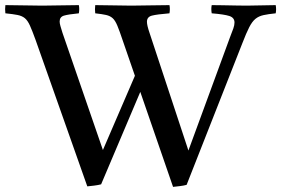

<svg xmlns="http://www.w3.org/2000/svg" viewBox="-38 -721 1098 750"><path d="M638 9 510 -362 357 -1Q346 2 330 4Q314 6 303 7L101 -565Q88 -601 79 -621Q70 -641 59 -650Q48 -659 30.5 -662.5Q13 -666 -17 -669Q-19 -685 -17 -701Q16 -701 54.5 -700Q93 -699 127 -699Q156 -699 197.5 -700Q239 -701 270 -701Q273 -686 270 -669Q229 -665 212 -660Q195 -655 195 -637Q195 -630 198 -619.5Q201 -609 206 -593L364 -135L489 -425L441 -564Q429 -600 420.5 -620.5Q412 -641 402 -650Q392 -659 376.5 -662.5Q361 -666 334 -669Q332 -685 334 -701Q369 -701 405 -700Q441 -699 475 -699Q505 -699 548 -700Q591 -701 624 -701Q627 -686 624 -669Q575 -665 555.5 -660Q536 -655 536 -636Q536 -622 546 -593L698 -133L861 -577Q869 -597 873.5 -610Q878 -623 878 -633Q878 -652 858 -658.5Q838 -665 789 -669Q786 -686 789 -701Q803 -701 830 -700.5Q857 -700 884.5 -699.5Q912 -699 926 -699Q957 -699 983 -700Q1009 -701 1039 -701Q1042 -685 1039 -669Q1010 -666 991.5 -662Q973 -658 960 -647.5Q947 -637 935.5 -614.5Q924 -592 909 -553L691 1Q681 4 664.5 6Q648 8 638 9Z"/></svg>

Font: Tiro Devanagari Hindi
Style: Regular
Weight: 400
Designer: Devanagari: John Hudson & Fiona Ross. Latin: John Hudson.
Foundry: Tiro Typeworks Ltd.
Version: Version 1.52